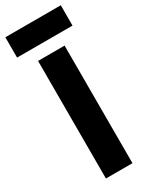

<svg xmlns="http://www.w3.org/2000/svg" viewBox="-240 -940 785 990"><g transform="rotate(-30 153.0 -445.0)"><path d="M73 0V-700H231V0ZM-12 -769V-890H318V-769Z"/></g></svg>

Font: Overpass Black
Style: Regular
Weight: 900
Designer: Delve Withrington, Dave Bailey, Thomas Jockin
Foundry: Delve Fonts LLC
Version: Version 4.000; ttfautohint (v1.8.3)